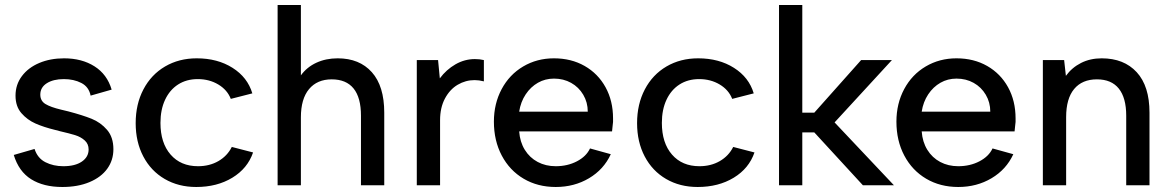

<svg xmlns="http://www.w3.org/2000/svg" viewBox="-20 -740 4672 767"><path d="M35 -121 118 -145Q130 -108 161.5 -92Q193 -76 233 -76Q280 -76 307 -94.5Q334 -113 334 -143Q334 -165 318.5 -179Q303 -193 280.5 -200Q258 -207 219 -216Q210 -219 200 -221Q155 -232 122 -246.5Q89 -261 65.5 -288Q42 -315 42 -358Q42 -402 67.5 -436Q93 -470 137 -488.5Q181 -507 236 -507Q307 -507 357.5 -475Q408 -443 426 -382L342 -358Q335 -393 305 -408.5Q275 -424 235 -424Q193 -424 167 -407.5Q141 -391 141 -362Q141 -337 161.5 -324.5Q182 -312 224 -302L253 -295Q310 -280 346 -265.5Q382 -251 407.5 -221.5Q433 -192 433 -144Q433 -100 408.5 -66Q384 -32 337.5 -12.5Q291 7 229 7Q154 7 104.5 -24Q55 -55 35 -121Z M522 -248Q522 -324 553 -383Q584 -442 639.5 -474.5Q695 -507 766 -507Q849 -507 909 -469Q969 -431 988 -367L902 -345Q888 -381 852 -402.5Q816 -424 770 -424Q725 -424 691.5 -402.5Q658 -381 639.5 -341.5Q621 -302 621 -249Q621 -169 661.5 -122.5Q702 -76 771 -76Q817 -76 852.5 -96.5Q888 -117 906 -153L991 -131Q969 -67 908 -30Q847 7 764 7Q693 7 638 -25Q583 -57 552.5 -115Q522 -173 522 -248Z M1089 -720H1182V-439Q1206 -472 1244 -489.5Q1282 -507 1329 -507Q1416 -507 1465.5 -451.5Q1515 -396 1515 -290V0H1422V-278Q1422 -350 1392.5 -386.5Q1363 -423 1305 -423Q1247 -423 1214.5 -384Q1182 -345 1182 -271V0H1089Z M1645 -500H1730L1737 -427Q1763 -462 1799.5 -483Q1836 -504 1877 -504Q1897 -504 1913 -500V-415Q1893 -420 1876 -420Q1840 -420 1808.5 -401.5Q1777 -383 1757.5 -346.5Q1738 -310 1738 -260V0H1645Z M1953 -254Q1953 -326 1984 -384Q2015 -442 2070 -474.5Q2125 -507 2193 -507Q2262 -507 2315.5 -476.5Q2369 -446 2399 -391.5Q2429 -337 2429 -267V-253Q2428 -244 2427 -234.5Q2426 -225 2425 -215H2054Q2057 -173 2076.5 -141.5Q2096 -110 2128 -93Q2160 -76 2200 -76Q2247 -76 2284.5 -95.5Q2322 -115 2337 -147L2420 -124Q2392 -63 2333 -28Q2274 7 2200 7Q2128 7 2072 -26Q2016 -59 1984.5 -118.5Q1953 -178 1953 -254ZM2193 -426Q2158 -426 2129 -409.5Q2100 -393 2080 -363Q2060 -333 2054 -294H2328Q2328 -331 2310 -361.5Q2292 -392 2261.5 -409Q2231 -426 2193 -426Z M2525 -248Q2525 -324 2556 -383Q2587 -442 2642.5 -474.5Q2698 -507 2769 -507Q2852 -507 2912 -469Q2972 -431 2991 -367L2905 -345Q2891 -381 2855 -402.5Q2819 -424 2773 -424Q2728 -424 2694.5 -402.5Q2661 -381 2642.5 -341.5Q2624 -302 2624 -249Q2624 -169 2664.5 -122.5Q2705 -76 2774 -76Q2820 -76 2855.5 -96.5Q2891 -117 2909 -153L2994 -131Q2972 -67 2911 -30Q2850 7 2767 7Q2696 7 2641 -25Q2586 -57 2555.5 -115Q2525 -173 2525 -248Z M3092 -720H3185V-290H3233L3420 -500H3543L3314 -251L3551 0H3427L3233 -211H3185V0H3092Z M3561 -254Q3561 -326 3592 -384Q3623 -442 3678 -474.5Q3733 -507 3801 -507Q3870 -507 3923.5 -476.5Q3977 -446 4007 -391.5Q4037 -337 4037 -267V-253Q4036 -244 4035 -234.5Q4034 -225 4033 -215H3662Q3665 -173 3684.5 -141.5Q3704 -110 3736 -93Q3768 -76 3808 -76Q3855 -76 3892.5 -95.5Q3930 -115 3945 -147L4028 -124Q4000 -63 3941 -28Q3882 7 3808 7Q3736 7 3680 -26Q3624 -59 3592.5 -118.5Q3561 -178 3561 -254ZM3801 -426Q3766 -426 3737 -409.5Q3708 -393 3688 -363Q3668 -333 3662 -294H3936Q3936 -331 3918 -361.5Q3900 -392 3869.5 -409Q3839 -426 3801 -426Z M4146 -500H4231L4238 -437Q4262 -470 4298.5 -488.5Q4335 -507 4381 -507Q4470 -507 4521 -451.5Q4572 -396 4572 -290V0H4479V-278Q4479 -349 4449.5 -386Q4420 -423 4362 -423Q4303 -423 4271 -384.5Q4239 -346 4239 -272V0H4146Z"/></svg>

Font: AF Albert Sans Medium
Style: Regular
Weight: 500
Designer: Andreas Rasmussen
Foundry: a.Foundry
Version: Version 1.300;Glyphs 3.2 (3231)